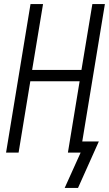

<svg xmlns="http://www.w3.org/2000/svg" viewBox="-20 -755 540 950"><path d="M366 175H300L379 0H316L374 -353H130L72 0H10L131 -735H193L139 -409H383L437 -735H499L387 -55H469Z"/></svg>

Font: Iosevka Curly Light
Style: Italic
Weight: 300
Italic angle: -9°
Monospace: yes
Designer: Belleve Invis
Foundry: Belleve Invis
Version: Version 22.1.2; ttfautohint (v1.8.4)